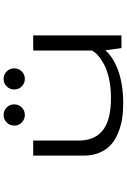

<svg xmlns="http://www.w3.org/2000/svg" viewBox="165 -874 719 1090"><g transform="rotate(-90 525.0 -329.5)"><path d="M356.5 -608.5Q356.5 -634 374.2 -651.5Q392 -669 417 -669Q442 -669 459.5 -651.5Q477 -634 477 -608.5Q477 -583.5 459.5 -566Q442 -548.5 417 -548.5Q392 -548.5 374.2 -566Q356.5 -583.5 356.5 -608.5ZM561.5 -608.5Q561.5 -634 579 -651.5Q596.5 -669 621.5 -669Q646.5 -669 664 -651.5Q681.5 -634 681.5 -608.5Q681.5 -583.5 664 -566Q646.5 -548.5 621.5 -548.5Q596.5 -548.5 579 -566Q561.5 -583.5 561.5 -608.5ZM480.5 10Q435 10 394.2 3.5Q353.5 -3 314.5 -19Q275.5 -35 247.8 -59.8Q220 -84.5 203 -124Q186 -163.5 186 -213.5V-501H271.5V-243.5Q271.5 -200.5 284.2 -167.5Q297 -134.5 325 -109.8Q353 -85 400.5 -72.2Q448 -59.5 514.5 -59.5Q573 -59.5 622.5 -70.5Q672 -81.5 703.8 -98.8Q735.5 -116 755 -133.5Q774.5 -151 782.5 -167.5V-501H868.5V0H796.5L784 -91.5Q743.5 -45 665.8 -17.5Q588 10 480.5 10Z"/></g></svg>

Font: League Mono Extended Light
Style: Regular
Weight: 300
Width: 9
Designer: Tyler Finck
Foundry: The League of Moveable Type / Tyler Finck
Version: Version 2.210